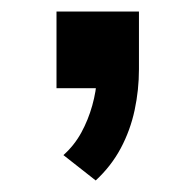

<svg xmlns="http://www.w3.org/2000/svg" viewBox="-20 -153 338 333"><path d="M146 160 90 116Q109 99 121 77Q133 55 140 30Q147 5 148 -18L171 0H78V-133H221V-33Q221 3 213.5 38Q206 73 189.5 104Q173 135 146 160Z"/></svg>

Font: Nunito Sans 7pt SemiExpanded SemiBold
Style: Regular
Weight: 600
Width: 6
Designer: Vernon Adams
Foundry: Vernon Adams
Version: Version 3.101;gftools[0.9.27]